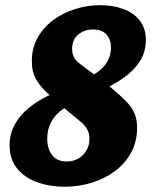

<svg xmlns="http://www.w3.org/2000/svg" viewBox="-20 -700 605 740"><path d="M228.3 19.7Q172 19.7 123.7 2.5Q75.3 -14.7 46.3 -50Q17.3 -85.3 17 -140Q16.7 -198.7 55.3 -247.8Q94 -297 171 -333.7Q137 -362.7 119.7 -393.2Q102.3 -423.7 102.7 -464.7Q102.7 -514.3 124.7 -554Q146.7 -593.7 184.2 -621.8Q221.7 -650 269 -665Q316.3 -680 366.7 -680Q415 -680 454.5 -665.7Q494 -651.3 518 -621.7Q542 -592 542 -546Q542 -501 521.2 -467.2Q500.3 -433.3 468 -408.8Q435.7 -384.3 402 -367Q439.3 -336.3 462.8 -313Q486.3 -289.7 497.3 -265.5Q508.3 -241.3 508.3 -207.3Q508.3 -155.3 486.2 -113.5Q464 -71.7 425 -42Q386 -12.3 335.3 3.7Q284.7 19.7 228.3 19.7ZM236.7 -77.7Q276.3 -77.7 300.7 -103.7Q325 -129.7 324.7 -165.3Q324.7 -186.3 315.7 -202.3Q306.7 -218.3 289.7 -231.7L227.7 -283Q195.7 -262.3 178.8 -232.8Q162 -203.3 162 -166.3Q162 -127 180.8 -102.3Q199.7 -77.7 236.7 -77.7ZM342.3 -413.3Q362.3 -425 376.8 -440.2Q391.3 -455.3 399.5 -474.8Q407.7 -494.3 407.7 -516.7Q407.7 -548.3 390.3 -567.3Q373 -586.3 338.7 -586.3Q305.7 -586.3 281.8 -567.2Q258 -548 258 -511.3Q258 -493 265.8 -478.5Q273.7 -464 289.7 -452.7Z"/></svg>

Font: Sansita Swashed Light
Style: Regular
Weight: 300
Designer: Pablo Cosgaya
Foundry: Omnibus-Type
Version: Version 1.003